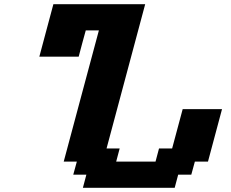

<svg xmlns="http://www.w3.org/2000/svg" viewBox="-20 -895 1102 915"><path d="M375 0H812.5L829.1 -62.5H891.6L908.7 -125H971.2Q982.4 -166.5 1004.6 -249.8Q1026.9 -333 1038.1 -375H850.6L800.3 -187.5H737.8L721.2 -125H533.7L550.3 -187.5H487.8L671.9 -875H234.4Q223.1 -833 200.9 -750Q178.7 -667 167.5 -625H355Q360.4 -646 371.6 -687.7Q382.8 -729.5 388.7 -750H451.2Q423.3 -646 367.4 -437.7Q311.5 -229.5 283.7 -125H346.2L329.1 -62.5H391.6Z"/></svg>

Font: Faithful 32x
Style: SemiboldOblique
Weight: 400
Foundry: Faithful Resource Pack
Version: Version 1.0; January 27, 2023